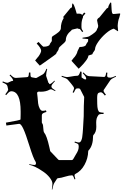

<svg xmlns="http://www.w3.org/2000/svg" viewBox="-22 -1435 985 1540"><path d="M921.9 -1227.1 925.3 -1187.5Q925.3 -1184.6 923.3 -1184.6Q921.4 -1184.6 890.6 -1205.1Q863.8 -1198.7 827.6 -1167.5Q791.5 -1136.2 765.9 -1099.4Q740.2 -1062.5 740.2 -1040Q740.2 -1033.7 730 -1020.8Q719.7 -1007.8 719.7 -1001.5Q719.7 -999 703.1 -994.6Q686.5 -990.2 686.5 -987.8Q686.5 -973.1 667 -947.3Q647.5 -921.4 627.9 -902.3L608.9 -883.8L551.3 -947.3L568.4 -969.7Q569.8 -969.7 577.1 -979Q596.2 -1004.4 599.6 -1024.4L616.2 -1058.1Q650.9 -1058.1 664.6 -1070.3Q669.9 -1074.7 668.9 -1079.6L684.6 -1103.5L685.1 -1121.6Q669.4 -1122.6 639.6 -1126V-1132.3Q686.5 -1139.2 691.9 -1142.6Q721.2 -1160.2 737.8 -1174.3Q754.4 -1188.5 756.8 -1202.6Q765.6 -1213.9 765.6 -1227.5L756.8 -1270.5Q756.8 -1285.2 775.4 -1295.4L834 -1367.2Q835 -1367.7 836.2 -1368.4Q837.4 -1369.1 838.1 -1369.4Q838.9 -1369.6 840.1 -1370.4Q841.3 -1371.1 842 -1371.6Q842.8 -1372.1 843.8 -1372.8Q844.7 -1373.5 845.2 -1374Q845.7 -1374.5 846.2 -1375Q847.2 -1377 847.2 -1382.1Q847.2 -1387.2 863.3 -1415L870.1 -1412.6Q873 -1341.3 877.2 -1332Q881.3 -1322.8 884.8 -1322.8L898.4 -1323.2L938 -1327.1Q942.4 -1327.1 942.4 -1322.8Q942.4 -1318.4 934.1 -1292Q924.3 -1270 921.9 -1227.1ZM593.3 -1325.2 607.4 -1325.7Q635.7 -1325.7 635.7 -1313L652.8 -1334.5L663.6 -1327.6L644.5 -1305.2Q644.5 -1298.8 643.1 -1294.4Q632.8 -1271.5 631.6 -1242.4Q630.4 -1213.4 632.8 -1204.8Q635.3 -1196.3 645.5 -1184.1L637.2 -1177.7Q621.6 -1203.1 614.7 -1203.1Q605.5 -1203.1 599.1 -1207.5L559.6 -1198.2Q550.3 -1195.8 550.3 -1190.9Q505.9 -1155.3 505.9 -1112.3Q505.9 -1101.1 477.5 -1077.9Q449.2 -1054.7 449.2 -1045.4Q449.2 -1036.1 439 -1022.9Q428.7 -1009.8 428.7 -1003.9Q428.7 -1000.5 330.1 -931.6L296.9 -908.7L259.8 -949.7L277.3 -971.7Q278.8 -971.7 285.6 -981Q304.7 -1006.8 308.1 -1026.4Q308.1 -1048.8 272 -1085.9L287.1 -1098.6Q305.2 -1078.1 314.9 -1069.3Q324.7 -1060.5 325.2 -1060.5Q359.9 -1060.5 373 -1072.3Q378.4 -1077.1 377.4 -1082L393.6 -1105.5V-1124Q392.1 -1139.2 400.9 -1145Q430.2 -1162.6 446.8 -1176.8Q463.4 -1190.9 465.8 -1205.1Q465.8 -1253.9 488.8 -1290L485.8 -1298.3L483.9 -1297.9L543 -1369.6Q543.9 -1370.1 545.2 -1370.8Q546.4 -1371.6 547.1 -1371.8Q547.9 -1372.1 549.1 -1372.8Q550.3 -1373.5 551 -1374Q551.8 -1374.5 552.7 -1375.2Q553.7 -1376 554.2 -1376.5Q554.7 -1377 555.2 -1377.9Q556.2 -1378.9 556.2 -1392.8Q556.2 -1406.7 560.5 -1406.7Q569.8 -1406.7 587.4 -1345.7ZM304.7 -699.2 291.5 -700.2Q278.3 -700.2 275.4 -689.9Q277.3 -682.6 279.3 -655.5Q281.2 -628.4 283.9 -606.2Q286.6 -584 296.4 -564.9Q306.2 -545.9 319.6 -545.9Q333 -545.9 346.7 -549.8L350.6 -537.1Q319.3 -528.8 315.4 -518.1Q313.5 -513.7 313.5 -505.9V-453.1Q313.5 -449.7 318.8 -441.9Q324.2 -434.1 325.2 -407.2Q326.2 -380.4 332.5 -371.1Q353 -347.7 374 -253.9Q381.3 -222.2 380.4 -223.1L445.3 -154.8Q449.7 -150.9 454.6 -150.9H553.7Q560.1 -150.9 565.4 -159.2Q572.3 -173.3 585.9 -194.6Q599.6 -215.8 604.5 -230.2Q609.4 -244.6 609.4 -260Q609.4 -275.4 603 -280.3Q596.7 -285.2 575.7 -292L578.6 -299.8Q600.1 -292 610.4 -292Q636.2 -292 641.1 -367.2Q643.1 -398.4 643.6 -399.9L649.4 -502Q649.4 -588.9 653.3 -657.2L621.6 -719.2Q616.2 -726.1 609.4 -726.1H600.6Q594.2 -726.1 590.8 -724.6Q582.5 -721.2 569.3 -690.9L560.5 -694.8Q571.8 -719.2 571.8 -725.6Q571.8 -731.9 568.6 -737.3Q565.4 -742.7 558.8 -751Q552.2 -759.3 547.9 -764.9Q543.5 -770.5 534.7 -780.8Q525.9 -791 521.5 -795.9Q512.7 -806.6 471.7 -819.8L473.6 -827.1Q502.9 -816.9 514.4 -816.9Q525.9 -816.9 553.2 -822Q580.6 -827.1 594.7 -827.1H597.7Q605 -827.1 610.1 -834Q615.2 -840.8 622.6 -861.8L632.3 -858.9V-814Q653.8 -797.9 661.6 -797.9Q669.4 -797.9 669.4 -801.8Q669.4 -811.5 664.3 -820.6Q659.2 -829.6 641.6 -848.1L647.5 -854Q664.1 -835.9 673.1 -830.6Q682.1 -825.2 692.4 -824.2L812.5 -817.9Q819.3 -817.9 823 -824.7Q826.7 -831.5 829.6 -853L839.4 -852.1Q837.4 -841.8 837.4 -832.3Q837.4 -822.8 839.4 -819.3Q842.3 -814 851.6 -813H853.5Q855.5 -812 865 -812Q874.5 -812 906.7 -826.2L908.7 -819.8Q872.1 -804.7 862.3 -791L814.5 -720.2Q808.6 -713.9 808.6 -706.5Q808.6 -699.2 827.6 -674.8L818.4 -668.9Q799.3 -694.8 787.6 -694.8Q782.7 -694.8 779.3 -693.8L768.6 -689.9Q757.3 -685.5 757.3 -650.4Q757.3 -615.2 757.8 -603.5Q758.8 -544.4 776.4 -536.1Q784.2 -532.2 809.6 -530.8L808.6 -521Q783.2 -521 775.6 -518.3Q768.1 -515.6 764.6 -507.8Q749.5 -487.8 749.5 -452.1L750.5 -417Q750.5 -375 726.6 -351.1Q724.6 -347.2 724.6 -345.2Q724.6 -267.1 689.5 -230Q685.5 -226.1 685.5 -221.2Q684.1 -165 656.2 -113.8Q628.4 -62.5 581.5 -39.1Q575.7 -36.1 575.7 -28.8Q575.7 -21.5 582.5 1L575.7 3.9Q568.4 -16.6 564.5 -22.7Q560.5 -28.8 555.7 -28.8Q535.2 -28.8 500.2 -18.1Q465.3 -7.3 452.9 -7.1Q440.4 -6.8 435.5 -2L413.6 32.2Q405.3 44.4 397.5 85H393.6Q398.4 57.6 398.4 37.6Q398.4 17.6 377.2 -9.8Q356 -37.1 325.7 -57.6Q259.3 -103.5 211.4 -113.8L212.4 -118.2Q242.7 -111.8 254.6 -111.8Q266.6 -111.8 266.6 -126Q266.6 -130.9 263.7 -137.2Q245.1 -165 214.6 -263.2Q184.1 -361.3 165.3 -401.6Q146.5 -441.9 132.3 -441.9L29.3 -428.2L25.4 -451.2Q142.6 -471.2 142.6 -477.1L143.6 -519V-541Q143.6 -699.7 70.3 -703.1Q60.5 -703.1 52.2 -697.5Q43.9 -691.9 27.3 -671.9L20.5 -678.2Q43.5 -706.5 43.5 -717.8Q43.5 -720.2 41.5 -726.1L37.6 -744.1Q35.2 -752.4 27.8 -758.3Q20.5 -764.2 -2.4 -773.9L0.5 -782.2Q26.4 -771 34.9 -771Q43.5 -771 50.8 -775.9L69.3 -784.2Q72.8 -785.2 78.1 -785.9Q83.5 -786.6 83.5 -787.1Q83.5 -803.2 54.7 -831.1L60.5 -836.9Q78.6 -819.3 87.2 -814.7Q95.7 -810.1 105.5 -810.1L191.4 -815.9Q201.7 -815.9 205.3 -821.8Q209 -827.6 210.4 -853H221.7Q221.7 -826.7 224.4 -821Q227.1 -815.4 237.3 -814L265.6 -809.1Q268.6 -809.1 272.5 -811L320.3 -837.9Q335.4 -845.2 350.6 -883.8L356.4 -880.9Q347.7 -848.1 347.7 -827.1L366.7 -770Q371.6 -770 374.5 -759.8Q386.2 -759.8 414.6 -788.1L418.5 -784.2Q390.6 -754.9 390.6 -744.1V-740.2Q390.6 -732.4 399.7 -725.1Q408.7 -717.8 423.3 -709L420.4 -704.1Q392.1 -719.2 387.2 -719.2Q382.3 -719.2 377.4 -716.8Q348.1 -699.2 304.7 -699.2Z"/></svg>

Font: Eater
Style: Regular
Weight: 400
Version: Version 001.002